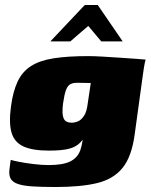

<svg xmlns="http://www.w3.org/2000/svg" viewBox="-20 -626 604 770"><path d="M203 124Q146 124 109 121.5Q72 119 51 111.5Q30 104 22.5 90Q15 76 18 53Q19 46 20.5 33Q22 20 23 15Q31 18 56.5 23Q82 28 115 32Q148 36 175 36Q232 36 261.5 21.5Q291 7 302 -23.5Q313 -54 314 -101L332 -98Q317 -70 301 -53.5Q285 -37 257 -29.5Q229 -22 176 -22Q111 -22 74.5 -38.5Q38 -55 26.5 -93.5Q15 -132 24 -199Q32 -259 50.5 -298.5Q69 -338 103.5 -360.5Q138 -383 194 -392Q250 -401 334 -401Q356 -401 391 -399Q426 -397 462.5 -394.5Q499 -392 527 -390Q555 -388 564 -387Q563 -385 561 -375.5Q559 -366 557 -353.5Q555 -341 553 -326L520 -86Q508 3 471 48Q434 93 368.5 108.5Q303 124 203 124ZM268 -134Q280 -134 293 -139.5Q306 -145 317 -161.5Q328 -178 332 -212L344 -293Q338 -293 321 -293.5Q304 -294 289 -294Q272 -294 261.5 -288Q251 -282 244.5 -264.5Q238 -247 233 -212Q229 -180 232 -163Q235 -146 244 -140Q253 -134 268 -134ZM182 -460 320 -606H372L472 -460H386L334 -522L262 -460Z"/></svg>

Font: Genos Black
Style: Italic
Weight: 900
Italic angle: -8°
Version: Version 1.010